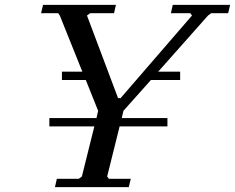

<svg xmlns="http://www.w3.org/2000/svg" viewBox="-20 -770 967 790"><path d="M420.9 -43.9 428.2 -34.2H518.1L509.8 0H206.1L213.9 -34.2H304.2L316.9 -43.9L368.2 -250H183.1V-284.2H377L383.8 -314L333 -440.9H234.9V-475.1H318.8L226.1 -706.1L219.2 -715.8H148.9L157.2 -750H457L449.2 -715.8H351.1L337.9 -706.1L465.8 -366.2H476.1L770 -706.1L763.2 -715.8H683.1L690.9 -750H926.8L918.9 -715.8H849.1L835.9 -706.1L630.9 -475.1H721.2V-440.9H601.1L487.8 -314L481 -284.2H668.9V-250H472.2Z"/></svg>

Font: Happy Times at the IKOB New Game Plus Edition
Style: Italic
Weight: 400
Italic angle: -16°
Designer: Lucas Le Bihan
Foundry: Lucas Le Bihan
Version: Version 1.000;PS 1.0;hotconv 1.0.88;makeotf.lib2.5.647800